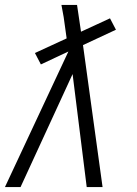

<svg xmlns="http://www.w3.org/2000/svg" viewBox="-32 -755 552 775"><path d="M-12 0 244 -547 133 -495 109 -541 237 -600 232 -636Q229 -661 225 -686Q221 -711 216 -735H279L295 -627L412 -681L436 -635L303 -573L382 0H318L261 -456L51 0Z"/></svg>

Font: Iosevka Light
Style: Italic
Weight: 300
Italic angle: -9°
Monospace: yes
Designer: Belleve Invis
Foundry: Belleve Invis
Version: Version 32.5.0; ttfautohint (v1.8.4)